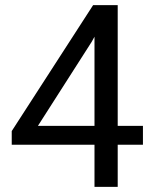

<svg xmlns="http://www.w3.org/2000/svg" viewBox="-20 -731 602 751"><path d="M440.4 -238.8H539.1V-165H440.4V0H349.6V-165H25.9V-218.3L344.2 -710.9H440.4ZM128.4 -238.8H349.6V-587.4L338.9 -567.9Z"/></svg>

Font: SteelSelectRoboto
Style: Roboto-Regular
Weight: 400
Designer: Google
Version: Version 2.137; 2017